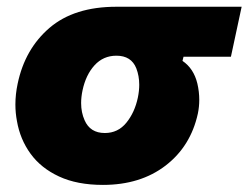

<svg xmlns="http://www.w3.org/2000/svg" viewBox="-20 -520 718 555"><path d="M277.5 14.5Q203 14.5 150.8 -9.8Q98.5 -34 68.2 -75.8Q38 -117.5 29 -170Q24.5 -193.5 24.5 -218Q24.5 -247.5 31 -278Q52 -378.5 123.2 -439.5Q194.5 -500.5 316.5 -500.5H678.5L647.5 -356H510.5L507.5 -344Q540 -322 550.5 -278.5Q556 -255 556 -231.5Q556 -211.5 552 -192Q531.5 -97.5 458.8 -41.5Q386 14.5 277.5 14.5ZM283 -135.5Q321 -135.5 345.2 -165.2Q369.5 -195 378.5 -238Q382.5 -257.5 382.5 -275Q382.5 -300.5 374 -322.5Q359.5 -359 316.5 -359Q278.5 -359 253.2 -331.2Q228 -303.5 218.5 -258.5Q214.5 -239.5 214.5 -222Q214.5 -195 224.5 -172.5Q240.5 -135.5 283 -135.5Z"/></svg>

Font: Heraclito ExtraBold
Style: Italic
Weight: 800
Italic angle: -12°
Designer: Kostas Bartsokas (font) & Cristiano Sobral (main changes)
Foundry: Kostas Bartsokas (font) & Cristiano Sobral (main changes)
Version: Version 1.00;July 8, 2020;FontCreator 13.0.0.2655 64-bit